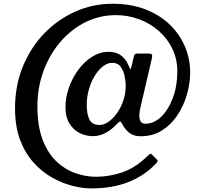

<svg xmlns="http://www.w3.org/2000/svg" viewBox="-20 -812 1112 1047"><path d="M829 81.5Q766.5 147 679 181.2Q591.5 215.5 476 215.5Q431.5 215.5 376.5 201.8Q321.5 188 266.2 157.5Q211 127 164.8 76.5Q118.5 26 90.2 -47.5Q62 -121 62 -221Q62 -346 105 -450.2Q148 -554.5 222.5 -631Q297 -707.5 392.2 -749.5Q487.5 -791.5 592 -791.5Q695.5 -791.5 774.8 -760.2Q854 -729 908 -675.8Q962 -622.5 989.5 -555.8Q1017 -489 1017 -418Q1017 -357.5 999.2 -296Q981.5 -234.5 947 -183Q912.5 -131.5 862.5 -100.2Q812.5 -69 748 -69Q708.5 -69 685.5 -87.2Q662.5 -105.5 649 -131Q641 -146 637 -149.2Q633 -152.5 615 -133.5Q587 -103.5 554.2 -86.5Q521.5 -69.5 487 -69.5Q447.5 -69.5 413.2 -87Q379 -104.5 358 -139.8Q337 -175 337 -227Q337 -281.5 356 -335Q375 -388.5 407.8 -432.5Q440.5 -476.5 483 -503Q525.5 -529.5 572 -529.5Q611.5 -529.5 638 -511Q664.5 -492.5 679 -459Q688.5 -436.5 691 -435Q693.5 -433.5 699 -456.5L710 -505Q712 -514 716 -517Q720 -520 731.5 -520H787Q804.5 -520 808.2 -514.5Q812 -509 808 -493L742.5 -211.5Q742 -206.5 740.5 -194.5Q739 -182.5 740.5 -169.2Q742 -156 749.2 -146.8Q756.5 -137.5 773.5 -137.5Q820.5 -137.5 860 -176.2Q899.5 -215 923.2 -279.8Q947 -344.5 947 -422Q947 -490 919.8 -546.2Q892.5 -602.5 845.8 -643.5Q799 -684.5 738.5 -707Q678 -729.5 612 -729.5Q523 -729.5 445.5 -690.8Q368 -652 309.2 -583.5Q250.5 -515 217.2 -425Q184 -335 184 -232.5Q184 -124 212.5 -50Q241 24 288 68.5Q335 113 391.5 132.5Q448 152 503.5 152Q575.5 152 646.8 127.8Q718 103.5 782.5 40.5Q794 29.5 798 26.8Q802 24 814 36L833 55Q842 64 839.8 68Q837.5 72 829 81.5ZM665.5 -346Q665.5 -367 659.8 -396.2Q654 -425.5 638.2 -447.5Q622.5 -469.5 592.5 -469.5Q566 -469.5 541.2 -450.2Q516.5 -431 496.5 -398.2Q476.5 -365.5 464.8 -324.5Q453 -283.5 453 -240Q453 -192 467 -161.2Q481 -130.5 524 -130.5Q545.5 -130.5 570.2 -147Q595 -163.5 616.5 -193Q638 -222.5 651.8 -261.5Q665.5 -300.5 665.5 -346Z"/></svg>

Font: Besley* Medium
Style: Italic
Weight: 500
Italic angle: -13°
Designer: Owen Earl
Foundry: indestructible type*
Version: Version 3.000; ttfautohint (v1.8.3)